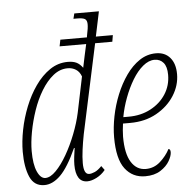

<svg xmlns="http://www.w3.org/2000/svg" viewBox="-54 -814 884 878"><g transform="rotate(-5 388.5 -375.0)"><path d="M115 10Q68 10 48.5 -34.5Q29 -79 29 -150Q29 -197 39.5 -250.5Q50 -304 70.5 -355.5Q91 -407 120.5 -449Q150 -491 187.5 -516.5Q225 -542 270 -542Q294 -542 309.5 -534.5Q325 -527 338 -509Q343 -534 349 -561.5Q355 -589 361 -616H239L245 -646H367L368 -653Q376 -689 375.5 -707Q375 -725 364.5 -730.5Q354 -736 331 -736H313L319 -760H432L408 -646H486L481 -616H402L314 -206Q307 -170 302.5 -136Q298 -102 298 -75Q298 -23 323 -23Q334 -23 349 -29.5Q364 -36 381 -54L395 -35Q378 -14 354.5 -2Q331 10 312 10Q285 10 272 -11Q259 -32 259 -70Q259 -87 261.5 -107Q264 -127 267 -147H264Q225 -61 189 -25.5Q153 10 115 10ZM122 -22Q145 -22 171 -48.5Q197 -75 221.5 -117.5Q246 -160 265.5 -210Q285 -260 295 -306L329 -470Q321 -492 304.5 -502.5Q288 -513 267 -513Q231 -513 200.5 -488.5Q170 -464 145.5 -423.5Q121 -383 104.5 -334.5Q88 -286 79 -237.5Q70 -189 70 -150Q70 -89 85 -55.5Q100 -22 122 -22Z M578 10Q520 10 485.5 -35Q451 -80 451 -180Q451 -225 461 -275.5Q471 -326 490.5 -374Q510 -422 537.5 -461Q565 -500 599.5 -523Q634 -546 675 -546Q716 -546 739.5 -518.5Q763 -491 763 -443Q763 -391 733.5 -344.5Q704 -298 651.5 -268.5Q599 -239 530 -239H497Q495 -227 493.5 -208.5Q492 -190 492 -179Q492 -101 516.5 -62Q541 -23 583 -23Q621 -23 649.5 -48.5Q678 -74 694 -105Q703 -104 703 -90Q703 -73 689.5 -49.5Q676 -26 648 -8Q620 10 578 10ZM526 -268Q582 -268 626.5 -291.5Q671 -315 696.5 -354.5Q722 -394 722 -443Q722 -481 706.5 -499Q691 -517 666 -517Q639 -517 612.5 -495Q586 -473 564 -436.5Q542 -400 525.5 -356Q509 -312 501 -268Z"/></g></svg>

Font: Noto Serif ExtraCondensed ExtraLight
Style: Italic
Weight: 200
Width: 2
Italic angle: -12°
Designer: Monotype Design Team
Foundry: Monotype Imaging Inc.
Version: Version 2.014; ttfautohint (v1.8.4.7-5d5b)